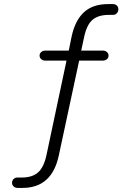

<svg xmlns="http://www.w3.org/2000/svg" viewBox="-20 -733 640 941"><path d="M39 163Q39 152 46.5 144.5Q54 137 66 137H88Q138 137 166.5 112Q195 87 208 26L306 -436H202Q190 -436 182 -443Q174 -450 174 -461Q174 -471 182 -478Q190 -485 202 -485H317L331 -554Q348 -633 391.5 -673Q435 -713 510 -713H533Q545 -713 552.5 -706Q560 -699 560 -688Q560 -676 552.5 -668Q545 -660 534 -660H513Q462 -660 433.5 -636Q405 -612 392 -550L378 -485H484Q496 -485 504 -478Q512 -471 512 -461Q512 -450 504 -443Q496 -436 484 -436H368L268 30Q234 188 90 188H67Q55 188 47 181Q39 174 39 163Z"/></svg>

Font: SN Pro Light
Style: Regular
Weight: 300
Designer: Tobias Whetton
Foundry: Supernotes
Version: Version 1.002